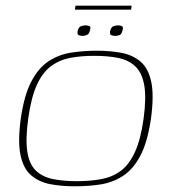

<svg xmlns="http://www.w3.org/2000/svg" viewBox="-20 -647 595 674"><path d="M384 -521Q376 -521 370 -524Q364 -527 367 -540Q371 -553 379.5 -555.5Q388 -558 394 -558Q401 -558 407.5 -555.5Q414 -553 410 -540Q407 -527 400 -524Q393 -521 384 -521ZM270 -521Q261 -521 255.5 -524Q250 -527 253 -541Q257 -553 265.5 -555.5Q274 -558 280 -558Q287 -558 293.5 -555.5Q300 -553 296 -541Q293 -528 285.5 -524.5Q278 -521 270 -521ZM243 7Q196 7 156.5 -0.5Q117 -8 89.5 -31.5Q62 -55 52 -102.5Q42 -150 53 -231Q65 -314 90.5 -362Q116 -410 152 -433Q188 -456 231 -462.5Q274 -469 320 -469Q367 -469 406.5 -461.5Q446 -454 473.5 -430.5Q501 -407 511 -359.5Q521 -312 510 -231Q498 -148 472.5 -100Q447 -52 411 -29Q375 -6 332.5 0.5Q290 7 243 7ZM250 -11Q298 -11 337 -18.5Q376 -26 405 -48Q434 -70 454 -114Q474 -158 484 -230Q494 -303 486.5 -347Q479 -391 455.5 -413.5Q432 -436 395.5 -443.5Q359 -451 311 -451Q263 -451 225 -443.5Q187 -436 157.5 -413.5Q128 -391 108.5 -347Q89 -303 79 -230Q69 -158 76 -114Q83 -70 106 -48Q129 -26 165.5 -18.5Q202 -11 250 -11ZM243 -613 245 -627H442L440 -613Z"/></svg>

Font: Genos Thin Thin
Style: Italic
Weight: 250
Italic angle: -8°
Version: Version 1.010